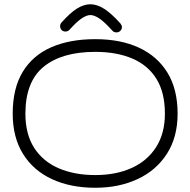

<svg xmlns="http://www.w3.org/2000/svg" viewBox="-20 -801 899 907"><path d="M530 -648Q518 -648 511 -656Q476 -695 451 -712.5Q426 -730 406 -730Q387 -729 363.5 -712.5Q340 -696 308 -660Q300 -652 289 -652Q280 -652 272 -658Q264 -666 264 -677Q264 -687 270 -694Q311 -740 342.5 -760Q374 -780 406 -781Q438 -781 472 -759.5Q506 -738 549 -690Q556 -681 556 -673Q556 -662 547 -654Q540 -648 530 -648ZM430 86Q314 86 226 45.5Q138 5 89 -73.5Q40 -152 40 -264Q40 -383 87 -461Q134 -539 221.5 -577.5Q309 -616 430 -616Q550 -616 637 -575.5Q724 -535 771.5 -457Q819 -379 819 -264Q819 -153 768.5 -74.5Q718 4 630 45Q542 86 430 86ZM430 26Q528 26 602 -7.5Q676 -41 717.5 -106Q759 -171 759 -264Q759 -364 719 -428.5Q679 -493 605 -524.5Q531 -556 430 -556Q272 -556 186 -485.5Q100 -415 100 -264Q100 -167 141.5 -102.5Q183 -38 257.5 -6Q332 26 430 26Z"/></svg>

Font: Hachi Maru Pop
Style: Regular
Weight: 400
Designer: Nontynet
Foundry: Nontynet
Version: Version 1.300